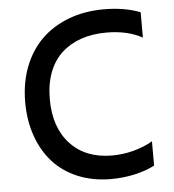

<svg xmlns="http://www.w3.org/2000/svg" viewBox="-53 -786 766 845"><g transform="rotate(-5 330.0 -363.5)"><path d="M404.5 9.9Q323.9 9.9 258 -17.4Q192.1 -44.7 148.1 -93.8Q104 -142.8 80.3 -210.8Q56.5 -278.8 56.5 -359.7Q56.5 -445.7 84 -516.3Q111.5 -587 161 -635.5Q210.6 -683.9 281.1 -710.6Q351.6 -737.2 436.4 -737.2Q527.7 -737.2 597.3 -710.2V-598Q532.7 -634.2 438.9 -634.2Q377.1 -634.2 327.1 -617Q277 -599.8 240.8 -566.4Q204.5 -533 185 -481.5Q165.5 -430 165.5 -363.6Q165.5 -238.6 233.1 -165.8Q300.8 -93 418 -93Q464.5 -93 511.4 -105.1Q558.2 -117.2 597.3 -139.9V-32.7Q558.2 -12.1 507.3 -1.1Q456.3 9.9 404.5 9.9Z"/></g></svg>

Font: TID UI Medium
Style: Regular
Weight: 500
Designer: The TID Project Authors
Foundry: Bakken & Bæck
Version: Version 1.001;hotconv 1.0.109;makeotfexe 2.5.65596